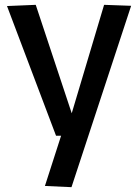

<svg xmlns="http://www.w3.org/2000/svg" viewBox="-20 -562 572 795"><path d="M166 208 233 0H212L9 -537L128 -542L277 -93L411 -542L523 -538L276 213Z"/></svg>

Font: Georama Medium
Style: Regular
Weight: 500
Designer: Jean-Baptiste Levee
Foundry: Production Type
Version: Version 1.000